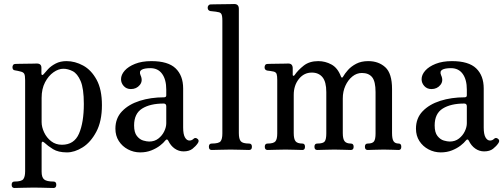

<svg xmlns="http://www.w3.org/2000/svg" viewBox="-20 -746 2504 955"><path d="M52 189Q38 189 38 173Q38 157 52 157Q87 157 96 145Q105 133 105 106V-347Q105 -371 100.5 -379Q96 -387 83 -390Q77 -392 68.5 -393.5Q60 -395 55 -396Q42 -397 42 -412Q42 -418 45.5 -423Q49 -428 56 -428Q59 -428 73.5 -428.5Q88 -429 107 -429Q126 -429 142 -429.5Q158 -430 163 -430Q186 -430 186 -409V-380Q186 -374 189.5 -373Q193 -372 197 -377Q205 -387 219.5 -402.5Q234 -418 257 -430Q280 -442 311 -442Q353 -442 393.5 -420Q434 -398 460.5 -349.5Q487 -301 487 -223Q487 -143 459 -90.5Q431 -38 391 -13Q351 12 313 12Q270 12 244 -4Q218 -20 200 -37Q193 -43 190 -40.5Q187 -38 187 -33V108Q187 136 199.5 146.5Q212 157 246 157Q260 157 260 173Q260 189 246 189Q239 189 221.5 188.5Q204 188 183 187.5Q162 187 146 187Q122 187 92.5 188Q63 189 52 189ZM288 -26Q349 -26 373 -81.5Q397 -137 397 -229Q397 -306 381 -343Q365 -380 341.5 -392Q318 -404 295 -404Q271 -404 246 -386.5Q221 -369 204 -336.5Q187 -304 187 -259V-139Q187 -114 199.5 -87.5Q212 -61 234.5 -43.5Q257 -26 288 -26Z M677 12Q645 12 616.5 -3Q588 -18 571 -44.5Q554 -71 554 -106Q554 -158 587 -192.5Q620 -227 675 -244.5Q730 -262 796 -262Q807 -262 807 -272V-300Q807 -350 786.5 -378.5Q766 -407 728 -407Q698 -407 684.5 -399Q671 -391 679 -372Q692 -344 675.5 -323.5Q659 -303 631 -303Q609 -303 595.5 -318Q582 -333 582 -352Q582 -374 600 -394.5Q618 -415 652 -428.5Q686 -442 733 -442Q816 -442 853.5 -406Q891 -370 891 -306V-112Q891 -78 900 -62.5Q909 -47 922 -47Q934 -47 942 -55Q952 -65 964 -54Q972 -46 964 -34Q954 -19 937.5 -6Q921 7 893 7Q869 7 849 -7Q829 -21 817 -46Q811 -58 802 -47Q794 -36 776 -22Q758 -8 733 2Q708 12 677 12ZM722 -42Q749 -42 768 -57Q787 -72 797 -93Q807 -114 807 -133V-217Q807 -231 794 -231Q727 -231 687 -206Q647 -181 647 -122Q647 -87 661 -69.5Q675 -52 692.5 -47Q710 -42 722 -42Z M1033 0Q1019 0 1019 -16Q1019 -32 1033 -32Q1068 -32 1077 -43Q1086 -54 1086 -82V-643Q1086 -668 1081 -676.5Q1076 -685 1063 -686Q1056 -688 1044 -689Q1032 -690 1026 -691Q1013 -694 1013 -708Q1013 -714 1017 -719Q1021 -724 1027 -724Q1030 -724 1046.5 -724.5Q1063 -725 1084 -725Q1105 -725 1122.5 -725.5Q1140 -726 1145 -726Q1168 -726 1168 -702V-84Q1168 -55 1177.5 -43.5Q1187 -32 1219 -32Q1233 -32 1233 -16Q1233 0 1219 0Q1209 0 1179.5 -1Q1150 -2 1127 -2Q1103 -2 1073.5 -1Q1044 0 1033 0Z M1311 0Q1297 0 1297 -16Q1297 -32 1311 -32Q1341 -32 1350 -43Q1359 -54 1359 -82V-349Q1359 -368 1356 -377.5Q1353 -387 1341 -390Q1334 -392 1324.5 -393Q1315 -394 1309 -395Q1296 -398 1296 -411Q1296 -418 1299.5 -423Q1303 -428 1310 -428Q1313 -428 1327 -428.5Q1341 -429 1359 -429Q1377 -429 1392.5 -429.5Q1408 -430 1414 -430Q1436 -430 1436 -406V-373Q1436 -370 1439 -369Q1442 -368 1445 -372Q1462 -397 1490.5 -419.5Q1519 -442 1563 -442Q1598 -442 1629 -425Q1660 -408 1676 -365Q1678 -360 1681 -360Q1684 -360 1686 -364Q1695 -380 1711 -398Q1727 -416 1752 -429Q1777 -442 1812 -442Q1863 -442 1896.5 -411.5Q1930 -381 1930 -303V-84Q1930 -55 1937.5 -43.5Q1945 -32 1963 -32Q1976 -32 1976 -16Q1976 0 1963 0Q1953 0 1933 -1Q1913 -2 1889 -2Q1865 -2 1842 -1Q1819 0 1809 0Q1795 0 1795 -16Q1795 -32 1809 -32Q1833 -32 1840.5 -43Q1848 -54 1848 -82V-288Q1848 -341 1831 -362Q1814 -383 1780 -383Q1754 -383 1732.5 -365.5Q1711 -348 1698 -319.5Q1685 -291 1685 -256V-84Q1685 -55 1694 -43.5Q1703 -32 1725 -32Q1739 -32 1739 -16Q1739 0 1725 0Q1715 0 1691 -1Q1667 -2 1643 -2Q1620 -2 1594.5 -1Q1569 0 1558 0Q1544 0 1544 -16Q1544 -32 1558 -32Q1588 -32 1595.5 -43Q1603 -54 1603 -82V-288Q1603 -339 1584 -362Q1565 -385 1531 -385Q1492 -385 1466.5 -353Q1441 -321 1441 -274V-84Q1441 -55 1450 -43.5Q1459 -32 1484 -32Q1497 -32 1497 -16Q1497 0 1484 0Q1474 0 1449 -1Q1424 -2 1400 -2Q1376 -2 1349 -1Q1322 0 1311 0Z M2172 12Q2140 12 2111.5 -3Q2083 -18 2066 -44.5Q2049 -71 2049 -106Q2049 -158 2082 -192.5Q2115 -227 2170 -244.5Q2225 -262 2291 -262Q2302 -262 2302 -272V-300Q2302 -350 2281.5 -378.5Q2261 -407 2223 -407Q2193 -407 2179.5 -399Q2166 -391 2174 -372Q2187 -344 2170.5 -323.5Q2154 -303 2126 -303Q2104 -303 2090.5 -318Q2077 -333 2077 -352Q2077 -374 2095 -394.5Q2113 -415 2147 -428.5Q2181 -442 2228 -442Q2311 -442 2348.5 -406Q2386 -370 2386 -306V-112Q2386 -78 2395 -62.5Q2404 -47 2417 -47Q2429 -47 2437 -55Q2447 -65 2459 -54Q2467 -46 2459 -34Q2449 -19 2432.5 -6Q2416 7 2388 7Q2364 7 2344 -7Q2324 -21 2312 -46Q2306 -58 2297 -47Q2289 -36 2271 -22Q2253 -8 2228 2Q2203 12 2172 12ZM2217 -42Q2244 -42 2263 -57Q2282 -72 2292 -93Q2302 -114 2302 -133V-217Q2302 -231 2289 -231Q2222 -231 2182 -206Q2142 -181 2142 -122Q2142 -87 2156 -69.5Q2170 -52 2187.5 -47Q2205 -42 2217 -42Z"/></svg>

Font: TsukuhouMincho
Style: Regular
Weight: 400
Designer: Iose
Foundry: Typographish
Version: Version 1.001; ttfautohint (v1.8.3)